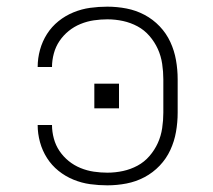

<svg xmlns="http://www.w3.org/2000/svg" viewBox="-20 -548 640 576"><path d="M302 8Q276 8 250.5 4.5Q225 1 200.5 -9Q176 -19 155.5 -35.5Q135 -52 121 -74Q107 -96 100 -121.5Q93 -147 93 -173H136Q136 -153 141.5 -132.5Q147 -112 158.5 -95Q170 -78 186 -65Q202 -52 221.5 -44Q241 -36 261.5 -33Q282 -30 302 -30Q326 -30 349 -35Q372 -40 392.5 -51Q413 -62 428.5 -80Q444 -98 453.5 -119Q463 -140 466.5 -163.5Q470 -187 470 -210V-310Q470 -333 466.5 -356.5Q463 -380 453.5 -401Q444 -422 428.5 -440Q413 -458 392.5 -469Q372 -480 349 -485Q326 -490 302 -490Q282 -490 261.5 -487Q241 -484 221.5 -476Q202 -468 186 -455Q170 -442 158.5 -425Q147 -408 141.5 -387.5Q136 -367 136 -347H93Q93 -373 100 -398.5Q107 -424 121 -446Q135 -468 155.5 -484.5Q176 -501 200.5 -511Q225 -521 250.5 -524.5Q276 -528 302 -528Q331 -528 359.5 -522.5Q388 -517 413.5 -503.5Q439 -490 459 -469Q479 -448 491 -422Q503 -396 508 -367.5Q513 -339 513 -310V-210Q513 -181 508 -152.5Q503 -124 491 -98Q479 -72 459 -51Q439 -30 413.5 -16.5Q388 -3 359.5 2.5Q331 8 302 8ZM263 -223V-297H337V-223Z"/></svg>

Font: Iosevka SS04 XLt Ex
Style: Regular
Weight: 200
Width: 7
Monospace: yes
Designer: Belleve Invis
Foundry: Belleve Invis
Version: Version 19.0.0; ttfautohint (v1.8.4)